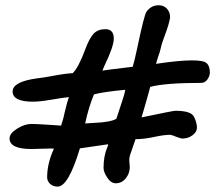

<svg xmlns="http://www.w3.org/2000/svg" viewBox="-20 -742 835 720"><path d="M543.4 -416.3Q536.2 -388.5 518 -326.1Q513.2 -311.8 510.8 -301.7Q629.3 -326.6 637.4 -326.6Q696.4 -326.6 707.4 -304.3Q718.5 -282 718.5 -263.3Q718.5 -247.5 702.2 -235Q685.9 -222.5 664.3 -222.5Q657.6 -222.5 640.3 -229.3Q623 -236.5 618.2 -236.5Q594.7 -236.5 557.3 -228.3Q519.4 -220.1 488.2 -220.1Q478.7 -191.4 471.9 -172.7Q464.7 -154.4 464.7 -141.5L466.7 -115.6Q466.7 -92.1 451.8 -73.4Q436.9 -54.7 413.9 -54.7Q396.2 -54.7 382.3 -75.8Q368.3 -96.9 368.3 -112.7Q368.3 -157.8 382.7 -190.4Q385.6 -197.1 385.6 -201L279.6 -185.6Q236.5 -42.2 196.2 -42.2Q178.9 -42.2 167.9 -52.5Q156.8 -62.8 156.8 -77.2Q156.8 -129.5 182.3 -184.7L168.3 -185.1L97.8 -183.2Q15.8 -183.2 15.8 -223Q15.8 -241.7 44.1 -259.5Q72.4 -277.2 97.8 -277.2Q115.1 -277.2 158.8 -274.3Q202.4 -271 209.1 -271Q217.7 -295.4 223 -322.3Q232.1 -361.2 238.4 -377.9Q222.1 -376.5 173.1 -368.3Q129.5 -360.7 103.6 -360.7Q27.3 -360.7 27.3 -399Q27.3 -436 120.4 -448.4Q145.3 -451.3 167.9 -455.6Q225.9 -466.7 252.8 -467.6Q274.3 -488.7 299.3 -555.9Q315.6 -600 331.7 -616.3Q347.7 -632.6 375.1 -632.6Q406.7 -632.6 406.7 -597.6Q406.7 -567.4 371.2 -494.5Q366.4 -484.4 364 -477.2Q376.5 -479.6 477.7 -491.6Q483 -507.9 494 -558.8Q520.9 -687.8 529.5 -698.3Q546.8 -722.3 575.1 -722.3Q594.2 -722.3 606 -709.4Q617.7 -696.4 617.7 -679.1Q617.7 -660.4 593.3 -596.2Q585.1 -574.6 581.8 -557.3Q579.4 -546.3 573.6 -531.4Q568.3 -511.8 565 -502.6Q651.8 -515.6 700.2 -515.6Q743.9 -515.6 755.4 -504.8Q766.9 -494 766.9 -470Q766.9 -457.1 757.8 -444.1Q748.7 -431.2 734.8 -431.2Q600.5 -431.2 543.4 -416.3ZM439.8 -367.9Q447 -389 449.9 -405.3Q367.4 -397.6 332.4 -388Q312.2 -339.6 299.3 -279.1Q319.4 -280.6 331.9 -281.1Q393.3 -283.5 416.3 -296.4Z"/></svg>

Font: Namteng
Style: Regular
Weight: 400
Designer: Khon Soe Zaw Thu
Foundry: MPUA
Version: Version 1.03 June 17, 2016